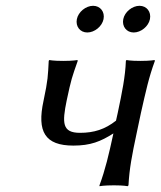

<svg xmlns="http://www.w3.org/2000/svg" viewBox="-20 -639 554 662"><path d="M130 -291C107 -185 135 -137 233 -137C292 -137 327 -151 371 -179C355 -105 343 -54 323 0V3C323 3 338 0 373 0C407 0 420 3 420 3L423 0C426 -57 435 -104 451 -179L466 -250C483 -325 493 -372 514 -429L513 -432C513 -432 498 -429 464 -429C429 -429 416 -432 416 -432L414 -429C412 -375 401 -321 386 -250L380 -223C342 -193 304 -181 256 -181C194 -181 194 -215 210 -293C226 -368 228 -372 248 -429L247 -432C247 -432 232 -429 198 -429C163 -429 150 -432 150 -432L148 -429C145 -376 146 -367 130 -291ZM405 -573C400 -548 416 -527 441 -527C466 -527 492 -548 497 -573C502 -598 486 -619 461 -619C436 -619 410 -598 405 -573ZM245 -573C240 -548 256 -527 281 -527C306 -527 332 -548 337 -573C342 -598 326 -619 301 -619C276 -619 250 -598 245 -573Z"/></svg>

Font: Libertinus Sans
Style: Italic
Weight: 400
Italic angle: -12°
Designer: Philipp H. Poll, Khaled Hosny
Foundry: Caleb Maclennan
Version: Version 7.050;RELEASE